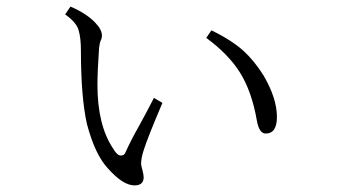

<svg xmlns="http://www.w3.org/2000/svg" viewBox="-20 -560 1040 584"><path d="M448.2 -262.2 474.1 -247.1Q430.2 -144.5 417 -103Q409.2 -79.1 409.2 -62Q409.2 -56.6 413.1 -43Q417 -28.3 417 -21Q417 3.9 389.2 3.9Q354 3.9 308.1 -47.9Q268.6 -90.3 244.1 -184.1Q226.1 -266.1 226.1 -407.2Q226.1 -444.3 219.2 -467.8Q212.4 -492.2 178.2 -516.1L194.3 -540Q243.2 -519 269.5 -491.2Q290 -470.2 290 -452.1Q290 -443.8 286.1 -436Q282.7 -428.7 281.2 -412.1Q276.4 -342.3 276.4 -301.8Q276.4 -179.2 324.2 -107.9Q336.4 -86.9 347.2 -86.9Q357.9 -86.9 361.3 -95.7Q378.9 -134.8 402.3 -175.8Q425.8 -218.3 448.2 -262.2ZM607.4 -444.8 623 -467.8Q685.5 -437.5 722.2 -403.8Q753.4 -375 781.2 -331.1Q822.3 -261.2 822.3 -204.1Q822.3 -153.8 788.1 -153.8Q768.1 -153.8 761.2 -193.8Q745.6 -283.2 709 -340.8Q673.8 -396 607.4 -444.8Z"/></svg>

Font: I.Ming
Style: Regular
Weight: 400
Designer: Ichiten Fonts Project
Version: Version 5.10 Mar 24, 2018